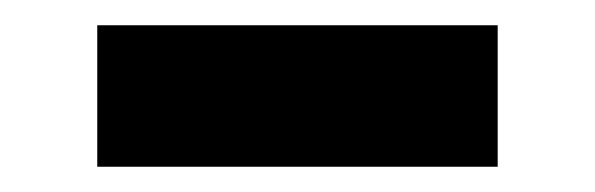

<svg xmlns="http://www.w3.org/2000/svg" viewBox="-20 -366 471 152"><path d="M57 -234V-346H374V-234Z"/></svg>

Font: M PLUS 1 Thin SemiBold
Style: Regular
Weight: 600
Version: Version 1.001